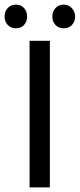

<svg xmlns="http://www.w3.org/2000/svg" viewBox="-61 -820 349 840"><path d="M68.4 0V-641.6H157.2V0ZM217.8 -696.3Q195.3 -696.3 181.6 -710.9Q168 -725.6 168 -748Q168 -770.5 182.1 -785.2Q196.3 -799.8 217.8 -799.8Q239.3 -799.8 253.4 -784.2Q267.6 -768.6 267.6 -748Q267.6 -725.6 253.9 -710.9Q240.2 -696.3 217.8 -696.3ZM8.8 -696.3Q-13.7 -696.3 -27.3 -710.9Q-41 -725.6 -41 -748Q-41 -770.5 -26.9 -785.2Q-12.7 -799.8 8.8 -799.8Q31.2 -799.8 44.4 -784.7Q57.6 -769.5 57.6 -748Q57.6 -725.6 44.4 -710.9Q31.2 -696.3 8.8 -696.3Z"/></svg>

Font: Puritan
Style: Regular
Weight: 400
Version: 2.0a